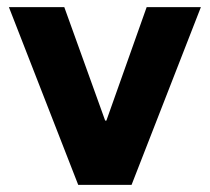

<svg xmlns="http://www.w3.org/2000/svg" viewBox="-20 -520 590 540"><path d="M200 0 5 -500H160.8L275.8 -180.8H279.2L392.5 -500H545L350 0Z"/></svg>

Font: Funnel Sans Light ExtraBold
Style: Regular
Weight: 800
Version: Version 1.000